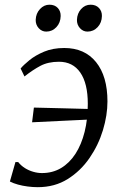

<svg xmlns="http://www.w3.org/2000/svg" viewBox="-20 -766 508 796"><path d="M246.5 -567Q331 -567 378.2 -508.5Q425.5 -450 425.5 -345.5Q425.5 -288.5 406.8 -226.5Q388 -164.5 351.2 -111Q314.5 -57.5 260.8 -23.8Q207 10 136.5 10Q116 10 94.8 7.2Q73.5 4.5 54.5 -0.8Q35.5 -6 21 -13.5L44 -94H55.5Q67 -79.5 83.2 -69.2Q99.5 -59 117.8 -53.8Q136 -48.5 154 -48.5Q198 -48.5 233 -69.2Q268 -90 292.8 -128.2Q317.5 -166.5 330.8 -219.2Q344 -272 344 -335.5Q344 -420 313 -465Q282 -510 224.5 -510Q179.5 -510 147.5 -493Q115.5 -476 81.5 -449L65.5 -482Q77.5 -496.5 102 -516.5Q126.5 -536.5 162.8 -551.8Q199 -567 246.5 -567ZM113 -259 120.5 -320Q179.5 -318.5 235.2 -317.2Q291 -316 356.5 -314L352 -270.5Q292.5 -267.5 233 -264.8Q173.5 -262 113 -259ZM171.5 -635Q153.5 -635 140.5 -649.2Q127.5 -663.5 128 -684Q129 -710.5 145.8 -728.5Q162.5 -746.5 185 -746.5Q207 -746.5 219.5 -733Q232 -719.5 231.5 -699.5Q231 -672 213.8 -653.5Q196.5 -635 171.5 -635ZM342.5 -635Q324.5 -635 311.5 -649.2Q298.5 -663.5 299 -684Q300 -710.5 316.2 -728.5Q332.5 -746.5 355.5 -746.5Q377.5 -746.5 390.2 -733Q403 -719.5 402.5 -699.5Q402 -672 384.8 -653.5Q367.5 -635 342.5 -635Z"/></svg>

Font: Merriweather 20pt Light
Style: Italic
Weight: 300
Italic angle: -7.8°
Version: Version 2.101